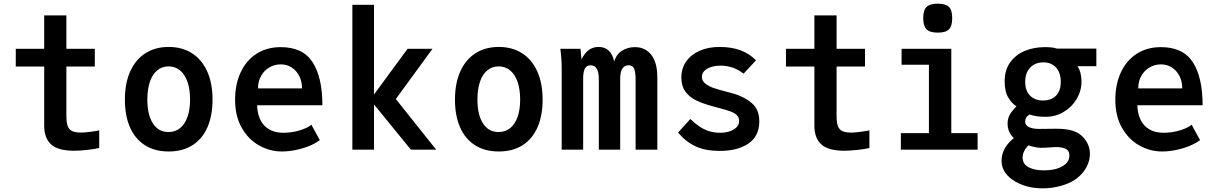

<svg xmlns="http://www.w3.org/2000/svg" viewBox="-20 -816 6640 1047"><path d="M221 -131V-453H66V-550H221V-732H342V-550H497V-453H342V-184Q342 -148 349.2 -128.5Q356.5 -109 373.8 -101Q391 -93 423 -93Q440 -93 471.2 -97Q502.5 -101 521 -105V-9Q500 -3.5 457.8 1.2Q415.5 6 384 6Q297 6 259 -28.2Q221 -62.5 221 -131Z M661 -273Q661 -362 690.2 -426.8Q719.5 -491.5 773.2 -525.8Q827 -560 900 -560Q973 -560 1026.8 -525.8Q1080.5 -491.5 1109.8 -426.8Q1139 -362 1139 -273Q1139 -186.5 1111.5 -122.8Q1084 -59 1030.2 -24.5Q976.5 10 900 10Q823.5 10 769.8 -24.5Q716 -59 688.5 -122.5Q661 -186 661 -273ZM1016.5 -273Q1016.5 -328.5 1002.5 -369.2Q988.5 -410 962 -432Q935.5 -454 899.5 -454Q863.5 -454 837.2 -432.2Q811 -410.5 797.2 -369.8Q783.5 -329 783.5 -273Q783.5 -190 813.8 -143Q844 -96 899 -96Q936 -96 962.2 -117.5Q988.5 -139 1002.5 -178.8Q1016.5 -218.5 1016.5 -273Z M1262 -272Q1262 -356.5 1292.5 -421.8Q1323 -487 1379.2 -523Q1435.5 -559 1511 -559Q1631.5 -559 1684.8 -476.5Q1738 -394 1738 -242H1382Q1385 -168 1422.8 -130Q1460.5 -92 1525 -92Q1572 -92 1615.8 -105.5Q1659.5 -119 1678 -136L1724 -52Q1704.5 -36.5 1670.8 -22Q1637 -7.5 1596.2 1.2Q1555.5 10 1517 10Q1452.5 10 1394 -22.2Q1335.5 -54.5 1298.8 -118.2Q1262 -182 1262 -272ZM1511 -465Q1477.5 -465 1449 -448.5Q1420.5 -432 1403.8 -402.2Q1387 -372.5 1387 -334H1627Q1627 -371.5 1612 -401.2Q1597 -431 1570.5 -448Q1544 -465 1511 -465Z M2019.5 -246.5V0H1901.5V-790H2019.5V-300.5L2202.5 -550H2338.5L2138.5 -276L2358.5 0H2220.5Z M2461 -273Q2461 -362 2490.2 -426.8Q2519.5 -491.5 2573.2 -525.8Q2627 -560 2700 -560Q2773 -560 2826.8 -525.8Q2880.5 -491.5 2909.8 -426.8Q2939 -362 2939 -273Q2939 -186.5 2911.5 -122.8Q2884 -59 2830.2 -24.5Q2776.5 10 2700 10Q2623.5 10 2569.8 -24.5Q2516 -59 2488.5 -122.5Q2461 -186 2461 -273ZM2816.5 -273Q2816.5 -328.5 2802.5 -369.2Q2788.5 -410 2762 -432Q2735.5 -454 2699.5 -454Q2663.5 -454 2637.2 -432.2Q2611 -410.5 2597.2 -369.8Q2583.5 -329 2583.5 -273Q2583.5 -190 2613.8 -143Q2644 -96 2699 -96Q2736 -96 2762.2 -117.5Q2788.5 -139 2802.5 -178.8Q2816.5 -218.5 2816.5 -273Z M3035.5 -550H3145.5L3151 -492Q3167 -525.5 3189.8 -542.8Q3212.5 -560 3244.5 -560Q3311 -560 3329.5 -481Q3342 -521.5 3372.8 -540.2Q3403.5 -559 3442 -559Q3498 -559 3531.2 -517.5Q3564.5 -476 3564.5 -393V0H3446V-382Q3446 -423.5 3437.8 -441.8Q3429.5 -460 3407.5 -460Q3386 -460 3374 -442.2Q3362 -424.5 3362 -387V0H3245.5V-382Q3245.5 -421.5 3234.5 -440.8Q3223.5 -460 3200.5 -460Q3180 -460 3170 -443Q3160 -426 3160 -387V0H3043V-436Q3043 -497.5 3035.5 -550Z M3677.5 -93 3744.5 -167Q3770.5 -142.5 3793.2 -126.8Q3816 -111 3844.5 -101.5Q3873 -92 3908.5 -92Q3933.5 -92 3957 -99.2Q3980.5 -106.5 3995.5 -121Q4010.5 -135.5 4010.5 -157Q4010.5 -176 3997.8 -188.2Q3985 -200.5 3964.5 -208Q3944 -215.5 3903 -226.5L3871.5 -235Q3814.5 -250 3776.5 -268.5Q3738.5 -287 3717 -317.2Q3695.5 -347.5 3695.5 -393Q3695.5 -442.5 3721.5 -480.2Q3747.5 -518 3794.8 -539Q3842 -560 3903.5 -560Q3968.5 -560 4017.8 -541.8Q4067 -523.5 4102.5 -487L4034.5 -414Q4008.5 -435.5 3976.8 -446.8Q3945 -458 3909.5 -458Q3880 -458 3856.8 -450.2Q3833.5 -442.5 3820.5 -428.8Q3807.5 -415 3807.5 -397Q3807.5 -375 3826.5 -360Q3845.5 -345 3872 -336Q3898.5 -327 3941.5 -316Q3954 -313 3982.5 -305Q4041 -287 4080.8 -252.8Q4120.5 -218.5 4120.5 -154Q4120.5 -73.5 4061.2 -33.2Q4002 7 3904.5 7Q3828.5 7 3774.8 -17.2Q3721 -41.5 3677.5 -93Z M4421 -131V-453H4266V-550H4421V-732H4542V-550H4697V-453H4542V-184Q4542 -148 4549.2 -128.5Q4556.5 -109 4573.8 -101Q4591 -93 4623 -93Q4640 -93 4671.2 -97Q4702.5 -101 4721 -105V-9Q4700 -3.5 4657.8 1.2Q4615.5 6 4584 6Q4497 6 4459 -28.2Q4421 -62.5 4421 -131Z M4896.5 -550H5167.5V-90H5311V0H4892.5V-90H5045.5V-463H4896.5ZM5014.5 -717Q5014.5 -760.5 5032.5 -778.2Q5050.5 -796 5093.5 -796Q5137 -796 5154.8 -778.2Q5172.5 -760.5 5172.5 -717Q5172.5 -674 5154.8 -656Q5137 -638 5093.5 -638Q5051 -638 5032.8 -656.2Q5014.5 -674.5 5014.5 -717Z M5516.5 174Q5483 155 5462.2 126.2Q5441.5 97.5 5441.5 61Q5441.5 -8.5 5508.5 -63Q5474.5 -95 5474.5 -142Q5474.5 -169.5 5486.8 -191Q5499 -212.5 5523 -236Q5499.5 -250 5479 -282.8Q5458.5 -315.5 5458.5 -373Q5458.5 -434.5 5489 -476.5Q5519.5 -518.5 5569.2 -538.8Q5619 -559 5677.5 -559Q5697 -559 5713 -557.5Q5729 -556 5743.5 -551H5958.5V-455H5855.5Q5877.5 -422.5 5877.5 -371Q5877.5 -320.5 5851.2 -276.2Q5825 -232 5780 -205.5Q5735 -179 5681.5 -179Q5630.5 -179 5594.5 -191.5Q5581.5 -184 5576 -174.8Q5570.5 -165.5 5570.5 -152Q5570.5 -132.5 5591.2 -122.8Q5612 -113 5645.5 -113L5740.5 -114Q5782 -114 5812.5 -107.5Q5843 -101 5865.5 -86Q5891.5 -68 5907.5 -39.2Q5923.5 -10.5 5923.5 23Q5923.5 61 5903.8 97.2Q5884 133.5 5847.5 160Q5815 183.5 5766.5 197.2Q5718 211 5666.5 211Q5620.5 211 5584.2 201.5Q5548 192 5516.5 174ZM5780.5 86Q5796.5 75.5 5804 62.2Q5811.5 49 5811.5 31Q5811.5 3.5 5788 -5.8Q5764.5 -15 5733.5 -14L5719.5 -13Q5676.5 -10 5654.5 -10Q5642.5 -10 5623.2 -13.8Q5604 -17.5 5589 -23.5Q5573.5 -9.5 5565 8Q5556.5 25.5 5556.5 42Q5556.5 79.5 5589.5 96.2Q5622.5 113 5670.5 113Q5742.5 113 5780.5 86ZM5764.5 -370Q5764.5 -419.5 5738.8 -447.8Q5713 -476 5668.5 -476Q5640 -476 5617.8 -463.2Q5595.5 -450.5 5583 -426.8Q5570.5 -403 5570.5 -370Q5570.5 -321.5 5596.8 -294.8Q5623 -268 5667.5 -268Q5713 -268 5738.8 -294.5Q5764.5 -321 5764.5 -370Z M6062 -272Q6062 -356.5 6092.5 -421.8Q6123 -487 6179.2 -523Q6235.5 -559 6311 -559Q6431.5 -559 6484.8 -476.5Q6538 -394 6538 -242H6182Q6185 -168 6222.8 -130Q6260.5 -92 6325 -92Q6372 -92 6415.8 -105.5Q6459.5 -119 6478 -136L6524 -52Q6504.5 -36.5 6470.8 -22Q6437 -7.5 6396.2 1.2Q6355.5 10 6317 10Q6252.5 10 6194 -22.2Q6135.5 -54.5 6098.8 -118.2Q6062 -182 6062 -272ZM6311 -465Q6277.5 -465 6249 -448.5Q6220.5 -432 6203.8 -402.2Q6187 -372.5 6187 -334H6427Q6427 -371.5 6412 -401.2Q6397 -431 6370.5 -448Q6344 -465 6311 -465Z"/></svg>

Font: JuliaMono
Style: Bold
Weight: 700
Monospace: yes
Designer: cormullion
Foundry: corm
Version: Version 0.055; ttfautohint (v1.8.4)